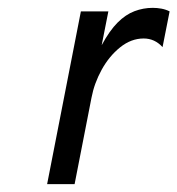

<svg xmlns="http://www.w3.org/2000/svg" viewBox="-20 -469 452 489"><path d="M100 0 186 -440H256L239 -354Q259 -391 279.5 -411.5Q300 -432 322.5 -440.5Q345 -449 369 -449Q380 -449 391 -447Q402 -445 412 -440L394 -349Q384 -360 372 -365.5Q360 -371 346 -371Q314 -371 286 -348.5Q258 -326 239 -291.5Q220 -257 213 -220L170 0Z"/></svg>

Font: Teachers
Style: Italic
Weight: 400
Italic angle: -11°
Designer: Alfredo Marco Pradil, Chank Diesel
Version: Version 1.001